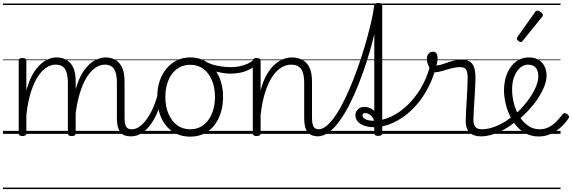

<svg xmlns="http://www.w3.org/2000/svg" viewBox="-20 -909 3885 1304"><path d="M867 17Q844 17 826.5 10.5Q809 4 797.5 -11Q786 -26 780 -49Q774 -72 774 -105V-344Q774 -386 766 -414Q758 -442 740 -456Q722 -470 691 -470Q660 -470 629 -449.5Q598 -429 570 -385.5Q542 -342 521 -272.5Q500 -203 490 -104L467 -103Q471 -223 494 -303.5Q517 -384 551.5 -431.5Q586 -479 624.5 -499Q663 -519 696 -519Q733 -519 762 -503.5Q791 -488 808.5 -452Q826 -416 826 -354V-109Q826 -69 836 -50Q846 -31 873 -31Q883 -31 887.5 -23.5Q892 -16 891.5 -7Q891 2 885 9.5Q879 17 867 17ZM132 15Q120 15 113.5 10.5Q107 6 107 -4V-496Q107 -506 113.5 -510.5Q120 -515 132 -515Q146 -515 152.5 -510.5Q159 -506 159 -496V-295Q177 -360 201.5 -403Q226 -446 254 -471.5Q282 -497 310 -508Q338 -519 363 -519Q400 -519 429.5 -503.5Q459 -488 476.5 -452Q494 -416 494 -354V-4Q494 6 487.5 10.5Q481 15 467 15Q453 15 447 10.5Q441 6 441 -4V-344Q441 -386 433 -414Q425 -442 407 -456Q389 -470 357 -470Q327 -470 297 -451.5Q267 -433 239.5 -392.5Q212 -352 191 -287.5Q170 -223 159 -129V-4Q159 6 152.5 10.5Q146 15 132 15ZM0 365H964V375H0ZM0 -20H964V0H0ZM0 -505H964V-500H0ZM0 -885H964V-875H0Z M869 17Q858 17 852.5 9.5Q847 2 847.5 -7Q848 -16 855 -23.5Q862 -31 875 -31Q902 -31 928 -49.5Q954 -68 977.5 -101Q1001 -134 1020 -177.5Q1039 -221 1053 -272Q1056 -282 1064 -284Q1072 -286 1079 -281.5Q1086 -277 1084 -266Q1074 -212 1055 -161.5Q1036 -111 1008 -70.5Q980 -30 945 -6.5Q910 17 869 17ZM964 365V375ZM964 -20V0ZM964 -505V-500ZM964 -885V-875Z M1272 19Q1204 19 1153.5 -14.5Q1103 -48 1075.5 -108.5Q1048 -169 1048 -250Q1048 -310 1064.5 -359Q1081 -408 1111.5 -444Q1142 -480 1182.5 -499.5Q1223 -519 1272 -519Q1338 -519 1388 -485Q1438 -451 1466.5 -390.5Q1495 -330 1495 -251Q1495 -203 1484.5 -161.5Q1474 -120 1455 -87Q1436 -54 1409 -30Q1382 -6 1347.5 6.5Q1313 19 1272 19ZM1272 -31Q1311 -31 1341.5 -47Q1372 -63 1394 -92.5Q1416 -122 1428 -162.5Q1440 -203 1440 -251Q1440 -315 1419 -364.5Q1398 -414 1361 -441.5Q1324 -469 1272 -469Q1233 -469 1202 -453Q1171 -437 1149 -408Q1127 -379 1115 -339Q1103 -299 1103 -250Q1103 -186 1124 -136.5Q1145 -87 1182.5 -59Q1220 -31 1272 -31ZM964 365H1565V375H964ZM964 -20H1565V0H964ZM964 -505H1565V-500H964ZM964 -885H1565V-875H964Z M1548 -409Q1507 -409 1459 -420Q1411 -431 1355 -460Q1348 -463 1346.5 -470Q1345 -477 1347.5 -484.5Q1350 -492 1356 -495Q1362 -498 1370 -494Q1412 -471 1458 -462Q1504 -453 1551 -453Q1579 -453 1608.5 -459Q1638 -465 1663.5 -477Q1689 -489 1705 -504Q1711 -511 1717.5 -509.5Q1724 -508 1728.5 -502Q1733 -496 1733 -488Q1733 -480 1726 -472Q1700 -450 1670.5 -435.5Q1641 -421 1610 -415Q1579 -409 1548 -409ZM1565 365V375ZM1565 -20V0ZM1565 -505V-500ZM1565 -885V-875Z M2142 17Q2119 17 2100.5 10.5Q2082 4 2070 -11Q2058 -26 2052 -49Q2046 -72 2046 -105V-344Q2046 -386 2037.5 -414Q2029 -442 2009.5 -456Q1990 -470 1957 -470Q1925 -470 1893.5 -452Q1862 -434 1833.5 -394Q1805 -354 1783 -289Q1761 -224 1750 -128V-4Q1750 6 1743 10.5Q1736 15 1722 15Q1710 15 1703.5 10.5Q1697 6 1697 -4V-496Q1697 -506 1703.5 -510.5Q1710 -515 1722 -515Q1736 -515 1743 -510.5Q1750 -506 1750 -496V-295Q1767 -360 1792 -403Q1817 -446 1846.5 -471.5Q1876 -497 1905.5 -508Q1935 -519 1962 -519Q2000 -519 2031.5 -503.5Q2063 -488 2081 -452Q2099 -416 2099 -354V-109Q2099 -69 2109 -50Q2119 -31 2148 -31Q2158 -31 2163 -23.5Q2168 -16 2167.5 -7Q2167 2 2160.5 9.5Q2154 17 2142 17ZM1565 365H2236V375H1565ZM1565 -20H2236V0H1565ZM1565 -505H2236V-500H1565ZM1565 -885H2236V-875H1565Z M2138 17Q2128 17 2123.5 9.5Q2119 2 2120 -7Q2121 -16 2126.5 -23.5Q2132 -31 2143 -31Q2172 -31 2203 -58.5Q2234 -86 2265 -133.5Q2296 -181 2325.5 -243Q2355 -305 2382 -374.5Q2409 -444 2432.5 -515.5Q2456 -587 2474 -653.5Q2492 -720 2504.5 -776Q2517 -832 2521 -870Q2522 -878 2527.5 -881.5Q2533 -885 2540.5 -885Q2548 -885 2553 -881Q2558 -877 2558 -870Q2553 -826 2541 -764.5Q2529 -703 2511 -631.5Q2493 -560 2468.5 -485Q2444 -410 2415.5 -337.5Q2387 -265 2354.5 -201Q2322 -137 2286.5 -88Q2251 -39 2213.5 -11Q2176 17 2138 17ZM2236 365H2261V375H2236ZM2236 -20H2261V0H2236ZM2236 -505H2261V-500H2236ZM2236 -885H2261V-875H2236Z M2549 14Q2535 14 2528.5 9.5Q2522 5 2522 -4V-870Q2522 -879 2528.5 -884Q2535 -889 2548 -889Q2563 -889 2569.5 -884Q2576 -879 2576 -870V-4Q2576 5 2569.5 9.5Q2563 14 2549 14ZM2261 365H2775V375H2261ZM2261 -20H2775V0H2261ZM2261 -505H2775V-500H2261ZM2261 -885H2775V-875H2261Z M2518 -45Q2487 -45 2458.5 -54Q2430 -63 2412 -81Q2394 -99 2394 -126Q2394 -151 2411 -167Q2428 -183 2454 -183Q2480 -183 2502.5 -170.5Q2525 -158 2539 -135Q2553 -112 2553 -80L2522 -66Q2522 -92 2512 -108.5Q2502 -125 2487.5 -133Q2473 -141 2460 -141Q2442 -141 2442 -125Q2442 -109 2462.5 -99Q2483 -89 2517 -89Q2575 -89 2633 -115.5Q2691 -142 2743.5 -191Q2796 -240 2837 -308Q2878 -376 2900 -459Q2902 -468 2909 -471Q2916 -474 2924 -472.5Q2932 -471 2937.5 -466Q2943 -461 2941 -453Q2918 -365 2875 -290Q2832 -215 2774.5 -160.5Q2717 -106 2651 -75.5Q2585 -45 2518 -45ZM2775 365V375ZM2775 -20V0ZM2775 -505V-500ZM2775 -885V-875Z M3246 17Q3220 17 3200.5 10Q3181 3 3168 -10Q3155 -23 3149 -42Q3143 -61 3143 -86Q3143 -112 3145 -148.5Q3147 -185 3149.5 -226Q3152 -267 3154 -307Q3156 -347 3156 -379Q3156 -424 3144 -438.5Q3132 -453 3104 -453Q3076 -453 3044 -444.5Q3012 -436 2983 -427Q2954 -418 2935 -418Q2921 -418 2908 -433Q2895 -448 2887 -469Q2879 -490 2879 -510Q2879 -524 2884 -534.5Q2889 -545 2898.5 -551.5Q2908 -558 2921 -558Q2937 -558 2944.5 -545.5Q2952 -533 2952 -513Q2952 -503 2949.5 -488Q2947 -473 2944 -464Q2961 -465 2981 -471.5Q3001 -478 3023 -485.5Q3045 -493 3068 -498.5Q3091 -504 3113 -504Q3146 -504 3167 -493Q3188 -482 3198.5 -455Q3209 -428 3209 -382Q3209 -348 3206.5 -308Q3204 -268 3202 -227.5Q3200 -187 3197.5 -152Q3195 -117 3195 -95Q3195 -68 3207 -49.5Q3219 -31 3252 -31Q3263 -31 3267.5 -23.5Q3272 -16 3271.5 -7Q3271 2 3265 9.5Q3259 17 3246 17ZM2775 365H3343V375H2775ZM2775 -20H3343V0H2775ZM2775 -505H3343V-500H2775ZM2775 -885H3343V-875H2775Z M3249 17Q3237 17 3231.5 9.5Q3226 2 3227.5 -7Q3229 -16 3236 -23.5Q3243 -31 3255 -31Q3301 -31 3358 -55.5Q3415 -80 3469 -127Q3477 -134 3484 -131.5Q3491 -129 3495 -122Q3499 -115 3499 -106.5Q3499 -98 3493 -93Q3451 -56 3407 -31.5Q3363 -7 3322.5 5Q3282 17 3249 17ZM3343 365V375ZM3343 -20V0ZM3343 -505V-500ZM3343 -885V-875Z M3466 -123Q3485 -138 3502 -154Q3519 -170 3534 -188Q3564 -222 3587 -258Q3610 -294 3623 -328Q3636 -362 3636 -391Q3636 -430 3618 -450Q3600 -470 3566 -470Q3548 -470 3529 -460Q3510 -450 3494 -428.5Q3478 -407 3468 -375.5Q3458 -344 3458 -301Q3458 -252 3471 -204Q3484 -156 3508.5 -117Q3533 -78 3567.5 -54.5Q3602 -31 3644 -31Q3683 -31 3712.5 -48Q3742 -65 3764 -89Q3786 -113 3801 -133Q3809 -141 3816.5 -140.5Q3824 -140 3833 -134Q3841 -127 3844 -120Q3847 -113 3840 -104Q3822 -75 3791 -46.5Q3760 -18 3721.5 0Q3683 18 3639 18Q3591 18 3552.5 -2Q3514 -22 3486 -55.5Q3458 -89 3439.5 -130.5Q3421 -172 3412 -215Q3403 -258 3403 -297Q3403 -333 3410.5 -366.5Q3418 -400 3432.5 -427.5Q3447 -455 3467.5 -475.5Q3488 -496 3514.5 -507.5Q3541 -519 3572 -519Q3611 -519 3637.5 -503Q3664 -487 3678 -459Q3692 -431 3692 -396Q3692 -361 3676.5 -322Q3661 -283 3635 -243Q3609 -203 3575 -166Q3555 -144 3534 -124Q3513 -104 3490 -86ZM3343 365H3787V375H3343ZM3343 -20H3787V0H3343ZM3343 -505H3787V-500H3343ZM3343 -885H3787V-875H3343Z M3517 -623Q3510 -623 3500 -631Q3490 -639 3490 -647Q3490 -649 3491.5 -651.5Q3493 -654 3495 -659L3614 -827Q3617 -832 3621 -834.5Q3625 -837 3631 -837Q3637 -837 3645.5 -832Q3654 -827 3660.5 -820.5Q3667 -814 3667 -808Q3667 -803 3666 -800.5Q3665 -798 3660 -792L3530 -632Q3524 -623 3517 -623Z"/></svg>

Font: Playwrite AT Guides
Style: Regular
Weight: 400
Designer: Veronika Burian, José Scaglione
Foundry: TypeTogether
Version: Version 1.003